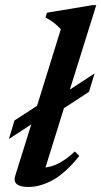

<svg xmlns="http://www.w3.org/2000/svg" viewBox="-20 -732 403 764"><path d="M37.5 -252.5 127.5 -311 222 -615.5Q209 -630 195.2 -640.8Q181.5 -651.5 161 -662.5L167 -681.5L348 -711.5H363L258 -375.5L356.5 -440L334 -366.5L234.5 -301.5L161 -65.5Q216.5 -71.5 278 -129.5L295.5 -111.5Q240 -42.5 189.8 -15.2Q139.5 12 93.5 12Q26 12 41 -34L104.5 -237L15.5 -179Z"/></svg>

Font: Newsreader 16pt SemiBold
Style: Italic
Weight: 600
Italic angle: -17°
Designer: Hugues Gentile
Foundry: Production Type
Version: Version 1.003; ttfautohint (v1.8.3)